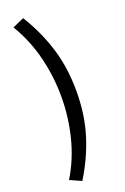

<svg xmlns="http://www.w3.org/2000/svg" viewBox="-190 -881 736 1135"><g transform="rotate(-20 178.0 -313.0)"><path d="M118 199 46 167Q111 60 141.5 -63.5Q172 -187 172 -313Q172 -438 141.5 -561.5Q111 -685 46 -793L118 -825Q189 -711 228 -586Q267 -461 267 -313Q267 -164 228 -39.5Q189 85 118 199Z"/></g></svg>

Font: Source Han Sans Medium
Style: Regular
Weight: 500
Designer: Ryoko NISHIZUKA Ë•øÂ°öÊ∂ºÂ≠ê (kana, bopomofo & ideographs); Paul D. Hunt (Latin, Greek & Cyrillic); Sandoll Communicatio
Foundry: Adobe
Version: Version 2.004;hotconv 1.0.118;makeotfexe 2.5.65603